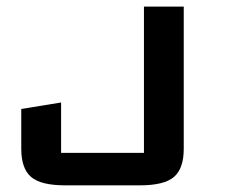

<svg xmlns="http://www.w3.org/2000/svg" viewBox="-20 -557 704 577"><path d="M532.2 -537.1V-109.9Q532.2 -50.8 502.9 -25.4Q473.6 0 400.4 0H175.8Q102.5 0 73.2 -25.4Q43.9 -50.8 43.9 -109.9V-229.5L163.6 -249V-97.7H412.6V-537.1Z"/></svg>

Font: Squarish Sans CT
Style: Regular
Weight: 400
Version: Version 0.9